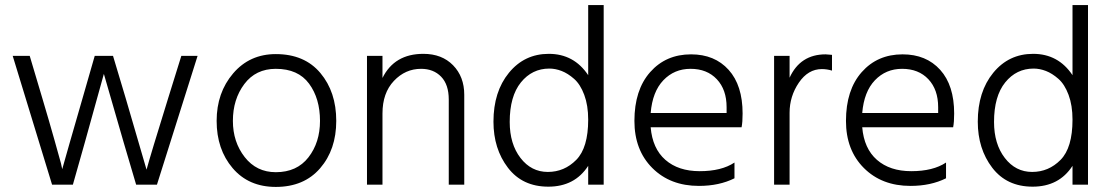

<svg xmlns="http://www.w3.org/2000/svg" viewBox="-20 -727 4380 756"><path d="M185 0H267L314 -166C352.7 -304 377.7 -394 389 -436L467 -166L516 0H598L758 -507H694L642 -340C596 -192 567.7 -98.3 557 -59L475 -340L425 -507H353L305 -340C263.7 -197.3 237 -104.3 225 -61L220 -84C216 -98.7 207.5 -129.2 194.5 -175.5C181.5 -221.8 165.7 -276.3 147 -339L97 -507H30Z M1066 9C1140 9 1198.2 -15.5 1240.5 -64.5C1282.8 -113.5 1304 -175.7 1304 -251C1304 -327 1283.2 -389.8 1241.5 -439.5C1199.8 -489.2 1141.3 -514 1066 -514C997.3 -514 941.3 -488.7 898 -438C854.7 -387.3 833 -325 833 -251C833 -176.3 854 -114.3 896 -65C938 -15.7 994.7 9 1066 9ZM1066 -456C1124.7 -456 1168.3 -436.5 1197 -397.5C1225.7 -358.5 1240 -309.7 1240 -251C1240 -194.3 1224.8 -146.5 1194.5 -107.5C1164.2 -68.5 1121.3 -49 1066 -49C1015.3 -49 974.5 -68.8 943.5 -108.5C912.5 -148.2 897 -195.7 897 -251C897 -307.7 912 -356 942 -396C972 -436 1013.3 -456 1066 -456Z M1486 -507H1425V0H1486V-280C1486 -334 1501 -376.8 1531 -408.5C1561 -440.2 1596.7 -456 1638 -456C1670.7 -456 1697 -445.7 1717 -425C1737 -404.3 1747 -374.3 1747 -335V0H1808V-354C1808 -401.3 1793.3 -440 1764 -470C1734.7 -500 1695.7 -515 1647 -515C1571 -515 1517.3 -483.3 1486 -420Z M2137 -50C2093.7 -50 2057.8 -68.3 2029.5 -105C2001.2 -141.7 1987 -189 1987 -247C1987 -314.3 2001.7 -366.2 2031 -402.5C2060.3 -438.8 2097.7 -457 2143 -457C2159 -457 2175.2 -453.8 2191.5 -447.5C2207.8 -441.2 2224.2 -430.8 2240.5 -416.5C2256.8 -402.2 2270.2 -381.2 2280.5 -353.5C2290.8 -325.8 2296 -293.3 2296 -256C2296 -182 2280.3 -129.2 2249 -97.5C2217.7 -65.8 2180.3 -50 2137 -50ZM2296 -707V-431C2258.7 -487 2207 -515 2141 -515C2077 -515 2024.7 -490.2 1984 -440.5C1943.3 -390.8 1923 -326.7 1923 -248C1923 -176.7 1942 -116.2 1980 -66.5C2018 -16.8 2071 8 2139 8C2208.3 8 2260.7 -19.3 2296 -74V0H2357V-707Z M2841 -282H2542C2546.7 -338 2563.3 -381 2592 -411C2620.7 -441 2656.3 -456 2699 -456C2742.3 -456 2776.8 -442.3 2802.5 -415C2828.2 -387.7 2841 -351 2841 -305ZM2872 -87C2838 -64.3 2792.3 -53 2735 -53C2679 -53 2634 -67.8 2600 -97.5C2566 -127.2 2546.7 -170 2542 -226H2900C2902.7 -239.3 2904 -257.3 2904 -280C2904 -354 2885.7 -411.3 2849 -452C2812.3 -492.7 2763 -513 2701 -513C2635 -513 2581.3 -489.7 2540 -443C2498.7 -396.3 2478 -332.3 2478 -251C2478 -174.3 2501.5 -112.5 2548.5 -65.5C2595.5 -18.5 2656.7 5 2732 5C2785.3 5 2832 -5 2872 -25Z M3089 -507H3028V0H3089V-283C3089 -326.3 3101.2 -365.8 3125.5 -401.5C3149.8 -437.2 3180 -455 3216 -455C3229.3 -455 3242.7 -453 3256 -449V-511C3244 -512.3 3235.7 -513 3231 -513C3164.3 -513 3117 -482.3 3089 -421Z M3674 -282H3375C3379.7 -338 3396.3 -381 3425 -411C3453.7 -441 3489.3 -456 3532 -456C3575.3 -456 3609.8 -442.3 3635.5 -415C3661.2 -387.7 3674 -351 3674 -305ZM3705 -87C3671 -64.3 3625.3 -53 3568 -53C3512 -53 3467 -67.8 3433 -97.5C3399 -127.2 3379.7 -170 3375 -226H3733C3735.7 -239.3 3737 -257.3 3737 -280C3737 -354 3718.7 -411.3 3682 -452C3645.3 -492.7 3596 -513 3534 -513C3468 -513 3414.3 -489.7 3373 -443C3331.7 -396.3 3311 -332.3 3311 -251C3311 -174.3 3334.5 -112.5 3381.5 -65.5C3428.5 -18.5 3489.7 5 3565 5C3618.3 5 3665 -5 3705 -25Z M4044 -50C4000.7 -50 3964.8 -68.3 3936.5 -105C3908.2 -141.7 3894 -189 3894 -247C3894 -314.3 3908.7 -366.2 3938 -402.5C3967.3 -438.8 4004.7 -457 4050 -457C4066 -457 4082.2 -453.8 4098.5 -447.5C4114.8 -441.2 4131.2 -430.8 4147.5 -416.5C4163.8 -402.2 4177.2 -381.2 4187.5 -353.5C4197.8 -325.8 4203 -293.3 4203 -256C4203 -182 4187.3 -129.2 4156 -97.5C4124.7 -65.8 4087.3 -50 4044 -50ZM4203 -707V-431C4165.7 -487 4114 -515 4048 -515C3984 -515 3931.7 -490.2 3891 -440.5C3850.3 -390.8 3830 -326.7 3830 -248C3830 -176.7 3849 -116.2 3887 -66.5C3925 -16.8 3978 8 4046 8C4115.3 8 4167.7 -19.3 4203 -74V0H4264V-707Z"/></svg>

Font: Hind Light
Style: Regular
Weight: 300
Designer: Manushi Parikh, Satya Rajpurohit
Foundry: Indian Type Foundry
Version: Version 1.201;PS 1.0;hotconv 1.0.78;makeotf.lib2.5.61930; tt